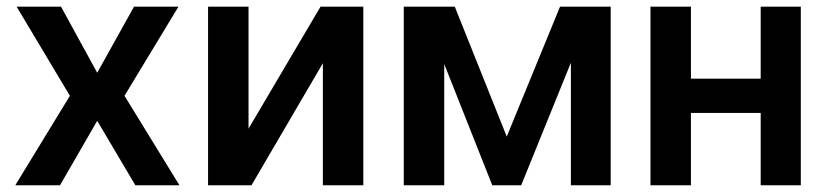

<svg xmlns="http://www.w3.org/2000/svg" viewBox="-20 -550 2455 570"><path d="M268.6 -334 377.9 -530.3H509.8L349.6 -265.6L512.7 0H381.8L268.6 -191.4L158.2 0H25.4L187.5 -265.6L29.3 -530.3H161.1Z M931.6 -530.3H1058.6V0H938.5V-362.3L726.6 0H597.7V-530.3H717.8V-168Z M1642.6 -530.3H1793V0H1674.8V-363.8L1527.3 0H1441.4L1298.8 -359.9V0H1178.7V-530.3H1330.1L1484.4 -144.5Z M2031.2 -316.4H2238.3V-530.3H2357.4V0H2238.3V-214.8H2031.2V0H1911.1V-530.3H2031.2Z"/></svg>

Font: Pretendard SemiBold
Style: Regular
Weight: 600
Designer: Base glyphs from Inter by Rasmus Andersson; Hangeul glyphs from Noto Sans CJK(Source Han Sans) by Jang Soo-young and Kan
Foundry: Kil Hyung-jin
Version: Version 1.309